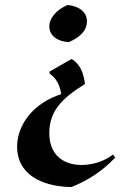

<svg xmlns="http://www.w3.org/2000/svg" viewBox="-20 -499 508 775"><path d="M436 125 445 137C390 196 325 234 268 256C140 254 49 199 49 94C49 1 118 -84 227 -119C221 -159 206 -184 180 -202V-210L269 -261C302 -241 317 -208 323 -160C226 -100 179 -48 179 39C179 120 229 166 308 167C349 167 397 155 436 125ZM253 -479C204 -458 179 -423 179 -393C179 -355 212 -331 258 -329C306 -350 331 -378 331 -412C331 -452 298 -474 253 -479Z"/></svg>

Font: Mazius Display
Style: Bold
Weight: 700
Designer: Alberto Casagrande & Collletttivo
Foundry: Collletttivo
Version: Version 2.000;Glyphs 3.2 (3221)